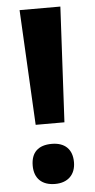

<svg xmlns="http://www.w3.org/2000/svg" viewBox="-53 -747 392 792"><g transform="rotate(-5 143.0 -350.5)"><path d="M228 -713.9H59.1L84 -236.8H203.1ZM57.1 -69.8C57.1 -17.1 88.4 13.2 143.1 13.2C196.3 13.2 228 -18.6 228 -69.8C228 -123 197.3 -152.8 143.1 -152.8C86.9 -152.8 57.1 -124.5 57.1 -69.8Z"/></g></svg>

Font: Open Sans bold
Style: Bold
Weight: 700
Foundry: Ascender Corporation
Version: Version 1.100;PS 001.100;hotconv 1.0.88;makeotf.lib2.5.64775